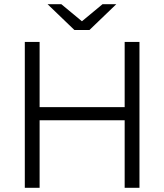

<svg xmlns="http://www.w3.org/2000/svg" viewBox="-20 -901 788 921"><path d="M99 0H170V-324H578V0H649V-700H578V-387H170V-700H99ZM337 -757H409L538 -881H472L373 -799L274 -881H208Z"/></svg>

Font: Chess Sans
Style: Regular
Weight: 400
Designer: Wolf Bōese
Foundry: Wolf Bōese
Version: Version 7.223;Glyphs 3.3 (3306)